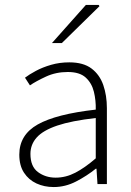

<svg xmlns="http://www.w3.org/2000/svg" viewBox="-20 -744 531 776"><path d="M197 12Q159 12 127.5 -2.5Q96 -17 77 -46Q58 -75 58 -119Q58 -199 132.5 -241Q207 -283 367 -301Q368 -338 359.5 -373Q351 -408 326.5 -430.5Q302 -453 254 -453Q206 -453 166 -434.5Q126 -416 101 -399L81 -430Q98 -443 125 -457.5Q152 -472 186.5 -482Q221 -492 260 -492Q317 -492 350 -467Q383 -442 397.5 -400Q412 -358 412 -307V0H374L370 -62H367Q331 -33 287.5 -10.5Q244 12 197 12ZM205 -26Q246 -26 284.5 -46Q323 -66 367 -104V-267Q269 -256 211.5 -236.5Q154 -217 128.5 -188.5Q103 -160 103 -122Q103 -71 133.5 -48.5Q164 -26 205 -26ZM190 -570 327 -724H379L382 -719L230 -570Z"/></svg>

Font: Mada Light
Style: Regular
Weight: 300
Designer: Khaled Hosny
Version: Version 1.5